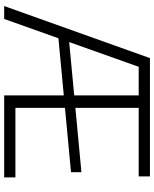

<svg xmlns="http://www.w3.org/2000/svg" viewBox="71 -811 740 922"><g transform="rotate(90 441.0 -350.0)"><path d="M259 -700H320L71 0H9ZM158 -310 807 -371V-321L158 -260ZM438 -700H827V-646H485L498 -686V-14L485 -54H832V0H438ZM485 -700V-646H301L302 -700Z"/></g></svg>

Font: Pathway Extreme 8pt Thin
Style: Regular
Weight: 100
Designer: Eduardo Rodriguez Tunni
Foundry: Eduardo Rodriguez Tunni
Version: Version 1.000